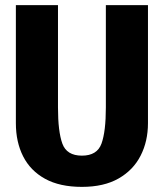

<svg xmlns="http://www.w3.org/2000/svg" viewBox="-20 -713 640 750"><path d="M558 -693V-232Q558 -161 529.2 -104.8Q500.5 -48.5 443.2 -15.8Q386 17 300 17Q213.5 17 156.2 -14.5Q99 -46 70.5 -102Q42 -158 42 -232V-693H206.5V-293Q206.5 -199.5 223.5 -152.2Q240.5 -105 300 -105Q359.5 -105 376.5 -152.2Q393.5 -199.5 393.5 -293V-693Z"/></svg>

Font: Fira Code Light
Style: Bold
Weight: 700
Monospace: yes
Version: Version 5.002